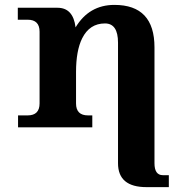

<svg xmlns="http://www.w3.org/2000/svg" viewBox="-20 -520 764 784"><path d="M669.4 244.1H578.1Q461.9 244.1 461.9 146.5V-345.7Q461.9 -424.3 408.7 -424.3Q345.7 -424.3 315.4 -363.3Q290.5 -313 290.5 -226.1V-97.7Q290.5 -48.8 339.4 -48.8H356.9V0H53.7V-48.8H92.8Q141.6 -48.8 141.6 -97.7V-390.6Q141.6 -439.5 92.8 -439.5H52.7V-488.3H214.8Q278.8 -488.3 288.6 -408.2Q343.8 -500 447.3 -500Q610.8 -500 610.8 -326.7V146.5Q610.8 195.3 645 195.3H669.4Z"/></svg>

Font: Munson
Style: Bold
Weight: 700
Designer: Paul James MIller
Foundry: High-Logic / Made with FontCreator
Version: Version 2.10;May 5, 2019;FontCreator 11.5.0.2430 64-bit